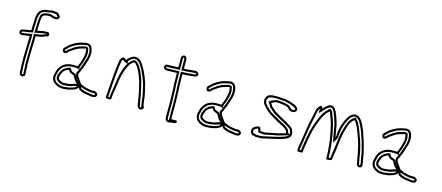

<svg xmlns="http://www.w3.org/2000/svg" viewBox="-50 -1229 4162 1809"><g transform="rotate(15 2030.5 -324.0)"><path d="M41 -423C39 -409 50 -393 65 -395H75C95 -397 104 -398 127 -402L145 -405V-389C144 -326 140 -263 140 -198V-139C140 -131 140 -124 141 -117C141 -108 141 -100 142 -92C142 -86 143 -80 143 -73C143 -66 144 -61 144 -56V-53C144 -34 151 -21 168 -19H177C185 -21 188 -27 195 -30C200 -39 203 -47 198 -56V-69C198 -76 197 -85 197 -94C196 -103 196 -111 196 -120L195 -130L194 -141V-169C194 -242 197 -315 199 -386V-416C216 -418 232 -422 249 -425L260 -428C270 -430 278 -434 286 -439C293 -441 302 -442 309 -444C327 -454 318 -484 299 -486L290 -484C264 -486 236 -478 213 -473C208 -473 204 -472 200 -471C201 -501 202 -532 203 -562C203 -568 204 -574 204 -580C206 -588 207 -597 209 -605C209 -627 248 -634 270 -634H282C289 -632 295 -630 301 -626C305 -626 309 -625 312 -625C319 -622 327 -621 336 -621C355 -621 372 -630 372 -648C372 -657 367 -665 359 -668C355 -673 352 -678 348 -684C337 -686 327 -689 315 -689C305 -691 296 -691 287 -691C265 -687 240 -682 218 -680C206 -677 194 -671 184 -663C169 -653 161 -634 156 -617C155 -611 154 -605 152 -599L149 -578V-557C147 -525 146 -493 146 -461C124 -457 97 -452 74 -449C57 -449 43 -437 41 -423ZM61 -420C61 -423 66 -429 74 -429H75H77C101 -432 128 -437 150 -441L166 -444V-461C166 -493 167 -524 169 -556V-577L172 -594C174 -602 175 -607 176 -612C181 -628 187 -641 195 -646L196 -647C203 -653 214 -658 221 -660C244 -662 270 -667 289 -671C297 -671 304 -670 311 -669H313H315C321 -669 328 -668 336 -666C338 -662 340 -660 343 -656L347 -651L352 -649V-648C352 -646 351 -641 336 -641C328 -641 323 -642 320 -643L316 -645H312C312 -645 308 -646 307 -646C300 -650 293 -651 287 -653L285 -654H270C251 -654 193 -652 189 -608C187 -599 186 -591 185 -585L184 -582V-580C184 -576 183 -569 183 -562C182 -533 181 -502 180 -472L179 -445L205 -452C209 -453 211 -453 213 -453H215H217C241 -458 267 -466 288 -464H291L298 -465C299 -464 299 -463 299 -462C293 -461 288 -460 281 -458L278 -457L275 -456C268 -452 263 -449 256 -448L255 -447L245 -445C227 -442 212 -438 197 -436L179 -434V-386C177 -314 174 -243 174 -169V-140L175 -128L176 -119C176 -111 176 -100 177 -93C177 -83 178 -74 178 -69V-51L181 -46C181 -46 180 -45 180 -44C175 -40 174 -40 173 -39H169C166 -40 164 -39 164 -53V-56C164 -64 163 -68 163 -73C163 -82 162 -88 162 -92V-93V-94C161 -100 161 -108 161 -117V-118V-120C160 -125 160 -131 160 -139V-198C160 -262 164 -325 165 -389V-429L124 -422C102 -418 92 -417 74 -415H64H63C62 -416 61 -419 61 -420Z M458 -92C461 -72 466 -55 478 -43C500 -21 536 -3 580 -6C587 -6 595 -7 602 -8C620 -8 637 -13 652 -17C677 -23 703 -34 716 -53C717 -52 718 -51 720 -51C722 -44 727 -39 733 -34C744 -29 756 -21 770 -19C784 -12 808 -11 827 -8C842 -4 864 -1 880 -6C894 -6 910 -26 900 -44C892 -52 877 -65 859 -61H851C848 -60 845 -60 843 -61L825 -63L807 -66C796 -68 780 -72 769 -75C755 -80 741 -90 728 -94C723 -101 718 -107 714 -114C711 -117 709 -120 707 -124C696 -141 682 -153 679 -178C682 -186 686 -194 691 -202C699 -220 705 -234 712 -252C719 -269 725 -291 731 -310L740 -337C744 -358 747 -374 747 -398C747 -408 744 -418 743 -428C736 -459 716 -485 678 -480C645 -473 620 -470 593 -457C563 -445 543 -429 518 -412C510 -399 500 -396 489 -383C482 -376 476 -363 483 -352C488 -325 522 -335 531 -349C540 -360 548 -365 563 -374C574 -383 588 -393 601 -399C623 -413 653 -417 681 -426H684C685 -426 687 -426 689 -425L691 -413L694 -398L695 -391C695 -364 689 -340 682 -319C677 -295 664 -269 656 -248V-246C652 -247 648 -248 644 -248H610C534 -248 485 -206 468 -145C467 -141 467 -136 466 -132C461 -118 458 -108 458 -92ZM478 -93C478 -106 480 -112 485 -125V-126V-127C487 -134 487 -140 487 -140C502 -193 543 -228 610 -228H644C645 -228 647 -228 651 -227L676 -220V-244C684 -264 695 -288 701 -314C709 -337 715 -361 715 -391V-392L714 -401L711 -417L707 -438L698 -443C691 -446 685 -446 684 -446H678L675 -445C650 -437 618 -433 591 -417C575 -409 562 -399 551 -390C535 -381 527 -375 516 -362L515 -361L514 -360C513 -359 506 -355 503 -355V-356L502 -359L500 -363C500 -364 501 -367 503 -369H504V-370C511 -378 521 -382 533 -398C558 -415 574 -428 600 -438L601 -439H602C625 -450 649 -453 681 -460C705 -463 717 -450 723 -425C725 -411 727 -404 727 -398C727 -376 725 -362 721 -342L712 -316C706 -296 699 -275 693 -259C686 -241 681 -228 673 -211C667 -201 663 -194 660 -185L659 -180V-176C663 -145 682 -127 690 -114C692 -110 696 -104 698 -102C703 -94 708 -88 712 -82L699 -64C691 -52 671 -42 647 -36C631 -32 616 -28 602 -28H601H599C592 -27 585 -26 580 -26H579C541 -23 510 -39 492 -57C485 -64 481 -76 478 -93ZM492 -96C492 -75 506 -64 517 -58C523 -54 530 -49 534 -48C535 -48 542 -45 543 -45C549 -43 557 -41 561 -41C568 -40 573 -40 576 -41H586L592 -42L608 -43L612 -44C651 -45 677 -64 694 -64H766L704 -101C701 -103 698 -106 693 -109C680 -122 669 -141 660 -160C656 -168 652 -170 652 -170L649 -172L644 -174C621 -182 610 -189 609 -191C608 -193 608 -197 603 -204L595 -216L580 -212C545 -202 513 -177 502 -139C497 -129 492 -115 492 -101ZM512 -96V-101C512 -110 517 -124 521 -132C529 -164 555 -184 586 -193C588 -190 589 -186 591 -182C597 -169 617 -162 638 -155C639 -154 641 -153 642 -151C652 -131 665 -108 680 -93C685 -90 689 -87 694 -84C667 -84 640 -64 610 -64L605 -63L590 -62L584 -61H574C570 -60 567 -60 563 -61C558 -61 553 -62 549 -64C547 -64 545 -65 544 -66C538 -68 532 -71 527 -75C520 -78 512 -85 512 -96ZM723 -75C726 -74 727 -73 731 -71H726ZM736 -69C744 -65 752 -60 762 -56H763H764C776 -53 792 -48 804 -46L822 -43L838 -41C849 -39 850 -40 854 -41H861H863C868 -42 876 -40 883 -33C883 -31 881 -27 879 -26H877L874 -25C865 -22 845 -24 832 -27L831 -28H830C809 -31 787 -33 779 -37L776 -38L773 -39C766 -40 755 -46 744 -51C740 -55 739 -55 739 -56Z M987 -30C993 -25 1003 -21 1014 -22C1022 -20 1041 -26 1041 -33C1041 -80 1054 -116 1057 -161L1060 -179C1067 -238 1079 -294 1098 -339C1105 -357 1116 -373 1124 -389L1145 -410C1149 -413 1152 -416 1157 -419C1159 -419 1162 -418 1165 -418C1168 -416 1172 -414 1175 -412C1207 -380 1227 -329 1244 -281L1253 -254C1257 -236 1262 -217 1266 -199C1278 -154 1285 -107 1293 -58L1296 -40C1299 -24 1308 -7 1325 -5C1343 -5 1358 -16 1358 -33C1358 -38 1357 -42 1352 -44H1351C1347 -64 1344 -88 1341 -109L1340 -127C1337 -146 1331 -163 1329 -182C1323 -201 1317 -227 1313 -249C1309 -260 1306 -270 1302 -281L1290 -314C1280 -336 1271 -356 1261 -378C1239 -413 1224 -453 1183 -468C1152 -480 1124 -466 1108 -450C1105 -448 1102 -446 1099 -443L1090 -434C1088 -432 1081 -424 1081 -420C1077 -422 1074 -425 1071 -427C1069 -434 1059 -440 1048 -438C1035 -431 1022 -414 1020 -396C1006 -311 1000 -219 993 -125L990 -82C989 -69 987 -55 987 -42ZM1007 -42C1007 -54 1009 -67 1010 -81L1013 -124C1020 -218 1026 -309 1040 -393V-394C1041 -402 1047 -412 1053 -417L1054 -414L1060 -410C1060 -410 1065 -406 1072 -402L1101 -388V-416C1102 -418 1104 -420 1104 -420L1113 -429C1114 -430 1116 -431 1119 -433L1121 -434L1122 -436C1135 -449 1154 -457 1176 -449C1207 -438 1220 -407 1243 -369C1253 -347 1262 -326 1271 -306L1283 -274C1287 -264 1290 -254 1294 -244C1298 -222 1303 -198 1309 -178C1312 -157 1317 -141 1320 -125L1321 -107V-106C1324 -85 1327 -61 1331 -40L1334 -27C1332 -26 1329 -25 1326 -25C1323 -26 1318 -31 1316 -43L1313 -61C1305 -110 1297 -158 1285 -204C1281 -224 1277 -240 1273 -258L1272 -259L1263 -288C1246 -337 1225 -390 1189 -426L1188 -428L1186 -429C1181 -432 1177 -434 1176 -435L1171 -438H1165C1163 -438 1162 -439 1157 -439H1151L1147 -436C1140 -432 1136 -428 1133 -426L1132 -425L1108 -401L1106 -398C1099 -384 1087 -367 1079 -347C1059 -300 1047 -241 1040 -182L1037 -163V-162C1034 -123 1022 -87 1021 -42H1018H1016H1012Z M1442 -448C1446 -433 1459 -425 1477 -425H1511C1532 -425 1552 -428 1574 -428V-419C1574 -410 1574 -395 1575 -379C1575 -344 1576 -299 1579 -267C1579 -253 1579 -240 1580 -227V-203L1581 -195C1581 -182 1581 -170 1582 -158V4C1582 24 1595 43 1614 43C1625 43 1636 41 1646 38C1666 36 1690 39 1693 20C1693 12 1690 7 1684 7H1636V-162C1635 -173 1635 -185 1635 -198C1634 -206 1634 -216 1634 -227C1633 -241 1633 -254 1633 -268C1632 -280 1631 -298 1630 -318C1630 -334 1629 -351 1629 -367C1628 -388 1628 -408 1628 -419V-429C1633 -429 1638 -429 1644 -430H1662C1688 -434 1711 -434 1737 -437H1743C1758 -439 1774 -449 1774 -466C1772 -481 1756 -494 1739 -491C1733 -491 1728 -491 1723 -490C1705 -490 1688 -487 1669 -485C1667 -485 1664 -484 1660 -484H1644L1628 -483V-568C1628 -587 1619 -604 1601 -604C1588 -604 1574 -591 1574 -577V-482C1552 -482 1535 -479 1515 -479H1464C1450 -477 1442 -463 1442 -448ZM1462 -451C1463 -457 1466 -459 1466 -459H1515C1537 -459 1554 -462 1574 -462H1594V-577C1594 -579 1599 -584 1601 -584C1603 -584 1608 -583 1608 -568V-462L1645 -464H1660C1665 -464 1669 -465 1670 -465H1671C1691 -467 1707 -470 1723 -470H1725H1727C1729 -470 1733 -471 1739 -471H1741H1742C1746 -472 1752 -469 1754 -465C1753 -463 1749 -458 1741 -457H1736H1735C1711 -454 1687 -454 1660 -450H1642H1641C1637 -449 1633 -449 1628 -449H1608V-419C1608 -408 1608 -388 1609 -367C1609 -349 1610 -333 1610 -318V-317C1611 -297 1612 -279 1613 -267C1613 -253 1613 -239 1614 -226C1614 -215 1614 -206 1615 -197C1615 -183 1615 -171 1616 -161V23H1614C1610 23 1602 17 1602 4V-159V-160C1601 -171 1601 -182 1601 -195V-196L1600 -204V-228V-229C1599 -241 1599 -253 1599 -267V-268V-269C1596 -300 1595 -344 1595 -379V-380C1594 -395 1594 -410 1594 -419V-448H1574C1550 -448 1530 -445 1511 -445H1477C1466 -445 1463 -449 1462 -451Z M1859 -92C1862 -72 1867 -55 1879 -43C1901 -21 1937 -3 1981 -6C1988 -6 1996 -7 2003 -8C2021 -8 2038 -13 2053 -17C2078 -23 2104 -34 2117 -53C2118 -52 2119 -51 2121 -51C2123 -44 2128 -39 2134 -34C2145 -29 2157 -21 2171 -19C2185 -12 2209 -11 2228 -8C2243 -4 2265 -1 2281 -6C2295 -6 2311 -26 2301 -44C2293 -52 2278 -65 2260 -61H2252C2249 -60 2246 -60 2244 -61L2226 -63L2208 -66C2197 -68 2181 -72 2170 -75C2156 -80 2142 -90 2129 -94C2124 -101 2119 -107 2115 -114C2112 -117 2110 -120 2108 -124C2097 -141 2083 -153 2080 -178C2083 -186 2087 -194 2092 -202C2100 -220 2106 -234 2113 -252C2120 -269 2126 -291 2132 -310L2141 -337C2145 -358 2148 -374 2148 -398C2148 -408 2145 -418 2144 -428C2137 -459 2117 -485 2079 -480C2046 -473 2021 -470 1994 -457C1964 -445 1944 -429 1919 -412C1911 -399 1901 -396 1890 -383C1883 -376 1877 -363 1884 -352C1889 -325 1923 -335 1932 -349C1941 -360 1949 -365 1964 -374C1975 -383 1989 -393 2002 -399C2024 -413 2054 -417 2082 -426H2085C2086 -426 2088 -426 2090 -425L2092 -413L2095 -398L2096 -391C2096 -364 2090 -340 2083 -319C2078 -295 2065 -269 2057 -248V-246C2053 -247 2049 -248 2045 -248H2011C1935 -248 1886 -206 1869 -145C1868 -141 1868 -136 1867 -132C1862 -118 1859 -108 1859 -92ZM1879 -93C1879 -106 1881 -112 1886 -125V-126V-127C1888 -134 1888 -140 1888 -140C1903 -193 1944 -228 2011 -228H2045C2046 -228 2048 -228 2052 -227L2077 -220V-244C2085 -264 2096 -288 2102 -314C2110 -337 2116 -361 2116 -391V-392L2115 -401L2112 -417L2108 -438L2099 -443C2092 -446 2086 -446 2085 -446H2079L2076 -445C2051 -437 2019 -433 1992 -417C1976 -409 1963 -399 1952 -390C1936 -381 1928 -375 1917 -362L1916 -361L1915 -360C1914 -359 1907 -355 1904 -355V-356L1903 -359L1901 -363C1901 -364 1902 -367 1904 -369H1905V-370C1912 -378 1922 -382 1934 -398C1959 -415 1975 -428 2001 -438L2002 -439H2003C2026 -450 2050 -453 2082 -460C2106 -463 2118 -450 2124 -425C2126 -411 2128 -404 2128 -398C2128 -376 2126 -362 2122 -342L2113 -316C2107 -296 2100 -275 2094 -259C2087 -241 2082 -228 2074 -211C2068 -201 2064 -194 2061 -185L2060 -180V-176C2064 -145 2083 -127 2091 -114C2093 -110 2097 -104 2099 -102C2104 -94 2109 -88 2113 -82L2100 -64C2092 -52 2072 -42 2048 -36C2032 -32 2017 -28 2003 -28H2002H2000C1993 -27 1986 -26 1981 -26H1980C1942 -23 1911 -39 1893 -57C1886 -64 1882 -76 1879 -93ZM1893 -96C1893 -75 1907 -64 1918 -58C1924 -54 1931 -49 1935 -48C1936 -48 1943 -45 1944 -45C1950 -43 1958 -41 1962 -41C1969 -40 1974 -40 1977 -41H1987L1993 -42L2009 -43L2013 -44C2052 -45 2078 -64 2095 -64H2167L2105 -101C2102 -103 2099 -106 2094 -109C2081 -122 2070 -141 2061 -160C2057 -168 2053 -170 2053 -170L2050 -172L2045 -174C2022 -182 2011 -189 2010 -191C2009 -193 2009 -197 2004 -204L1996 -216L1981 -212C1946 -202 1914 -177 1903 -139C1898 -129 1893 -115 1893 -101ZM1913 -96V-101C1913 -110 1918 -124 1922 -132C1930 -164 1956 -184 1987 -193C1989 -190 1990 -186 1992 -182C1998 -169 2018 -162 2039 -155C2040 -154 2042 -153 2043 -151C2053 -131 2066 -108 2081 -93C2086 -90 2090 -87 2095 -84C2068 -84 2041 -64 2011 -64L2006 -63L1991 -62L1985 -61H1975C1971 -60 1968 -60 1964 -61C1959 -61 1954 -62 1950 -64C1948 -64 1946 -65 1945 -66C1939 -68 1933 -71 1928 -75C1921 -78 1913 -85 1913 -96ZM2124 -75C2127 -74 2128 -73 2132 -71H2127ZM2137 -69C2145 -65 2153 -60 2163 -56H2164H2165C2177 -53 2193 -48 2205 -46L2223 -43L2239 -41C2250 -39 2251 -40 2255 -41H2262H2264C2269 -42 2277 -40 2284 -33C2284 -31 2282 -27 2280 -26H2278L2275 -25C2266 -22 2246 -24 2233 -27L2232 -28H2231C2210 -31 2188 -33 2180 -37L2177 -38L2174 -39C2167 -40 2156 -46 2145 -51C2141 -55 2140 -55 2140 -56Z M2390 -80C2390 -67 2404 -51 2411 -45C2418 -42 2424 -44 2430 -44C2434 -42 2439 -40 2445 -37C2454 -37 2463 -37 2473 -38C2495 -33 2516 -42 2534 -45C2595 -60 2661 -70 2717 -91C2746 -104 2767 -114 2772 -148C2771 -151 2771 -154 2771 -156C2770 -158 2770 -160 2770 -163C2769 -168 2766 -173 2763 -179C2764 -194 2753 -205 2741 -214C2717 -232 2697 -242 2671 -257C2643 -271 2616 -288 2588 -304C2567 -315 2549 -332 2533 -348L2524 -354C2523 -357 2521 -359 2520 -361C2517 -370 2511 -377 2506 -384C2509 -386 2513 -389 2516 -391C2525 -391 2532 -395 2539 -400L2551 -403H2552C2553 -403 2554 -404 2556 -404H2566C2569 -404 2572 -403 2574 -403C2579 -403 2583 -402 2588 -402C2618 -397 2646 -396 2668 -384C2672 -380 2675 -376 2678 -373V-370C2685 -361 2705 -352 2722 -354C2743 -354 2759 -366 2759 -387C2757 -406 2740 -415 2725 -424C2709 -431 2690 -438 2672 -443C2669 -444 2667 -445 2664 -445L2649 -448C2640 -451 2629 -453 2619 -454C2612 -454 2603 -455 2593 -455L2583 -456L2574 -457C2566 -457 2557 -458 2549 -458H2526C2490 -458 2454 -452 2445 -424C2441 -417 2438 -413 2436 -405C2436 -403 2435 -401 2435 -398C2435 -390 2436 -383 2439 -378V-368C2444 -356 2462 -336 2471 -327L2486 -312C2504 -294 2527 -277 2549 -265L2570 -253C2582 -245 2596 -239 2607 -231L2621 -223L2625 -222L2640 -213L2648 -209L2653 -208C2662 -202 2671 -198 2679 -192C2687 -188 2696 -179 2704 -173C2707 -169 2710 -164 2710 -158C2711 -156 2711 -154 2711 -151C2713 -149 2714 -147 2716 -145C2713 -144 2712 -143 2709 -143C2686 -138 2670 -131 2648 -126L2621 -120C2613 -119 2604 -117 2595 -115C2579 -111 2561 -109 2546 -105L2513 -99L2511 -100C2508 -100 2504 -101 2500 -101C2496 -102 2492 -102 2488 -102C2485 -102 2481 -102 2476 -103C2474 -112 2469 -124 2467 -132C2464 -135 2460 -138 2454 -139C2426 -139 2391 -117 2391 -90C2390 -87 2389 -83 2390 -80ZM2410 -80V-84L2411 -87V-90C2411 -99 2429 -117 2450 -119C2453 -111 2455 -104 2456 -99L2459 -86L2472 -83C2479 -82 2485 -82 2488 -82H2495L2498 -81H2500C2500 -81 2504 -80 2506 -80L2510 -78L2550 -85L2551 -86C2564 -89 2583 -92 2600 -96C2608 -98 2617 -99 2623 -100H2624L2652 -106C2675 -111 2693 -119 2712 -123C2721 -124 2722 -126 2722 -126L2747 -134C2741 -125 2729 -119 2709 -110C2656 -90 2590 -80 2530 -65C2508 -61 2491 -55 2477 -58H2474H2471C2464 -57 2456 -57 2450 -57C2445 -60 2441 -61 2439 -62L2435 -64H2430C2425 -64 2422 -63 2421 -63C2415 -69 2410 -79 2410 -80ZM2455 -397C2455 -399 2455 -399 2456 -402C2457 -405 2458 -407 2462 -414L2463 -416L2464 -418C2468 -430 2489 -438 2526 -438H2549C2555 -438 2564 -437 2573 -437L2581 -436L2592 -435H2593C2601 -435 2610 -434 2618 -434C2628 -433 2636 -431 2643 -429H2644L2662 -425H2663C2664 -425 2665 -424 2666 -424H2667C2683 -419 2702 -412 2716 -406C2733 -396 2738 -391 2739 -386C2738 -379 2735 -374 2722 -374H2721H2720C2714 -373 2703 -376 2698 -379V-381L2692 -387C2691 -388 2687 -393 2682 -398L2680 -400L2678 -402C2650 -417 2619 -417 2591 -422H2590H2588C2587 -422 2581 -423 2575 -423C2574 -423 2571 -424 2566 -424H2556C2549 -424 2549 -423 2549 -423C2542 -421 2548 -422 2546 -422L2530 -418L2527 -416C2521 -412 2519 -411 2516 -411H2510L2505 -408C2501 -406 2497 -403 2495 -401L2478 -389L2490 -372C2496 -364 2500 -359 2501 -355V-353L2502 -352C2504 -349 2505 -347 2505 -347L2507 -341L2520 -332C2537 -315 2555 -298 2578 -286C2606 -270 2634 -253 2662 -239C2689 -223 2707 -215 2729 -198C2741 -189 2743 -183 2743 -180V-175L2745 -170C2747 -165 2749 -162 2750 -160C2750 -158 2751 -152 2751 -152C2751 -151 2752 -147 2752 -147C2751 -143 2750 -142 2749 -140L2730 -159C2729 -171 2723 -181 2720 -185L2718 -187L2716 -189C2710 -193 2701 -203 2690 -209C2679 -217 2671 -220 2664 -225L2661 -227L2655 -228L2650 -231L2633 -241L2629 -242L2618 -248C2605 -257 2591 -264 2581 -270L2559 -282C2538 -293 2517 -309 2500 -326L2485 -341C2478 -348 2464 -365 2459 -373V-384L2456 -388C2456 -388 2455 -392 2455 -397Z M2859 -18C2859 -13 2863 -8 2869 -7C2871 -7 2876 -6 2881 -7C2887 -6 2893 -6 2899 -6C2908 -7 2913 -11 2913 -15V-24C2913 -51 2920 -75 2924 -101L2930 -143C2932 -154 2934 -164 2937 -174C2947 -238 2967 -293 2988 -345C3003 -379 3022 -420 3050 -441C3053 -445 3055 -448 3058 -450C3059 -449 3061 -446 3063 -444C3070 -422 3076 -409 3086 -382C3098 -349 3108 -307 3115 -272C3120 -242 3127 -212 3131 -180C3132 -170 3132 -157 3135 -147C3137 -108 3142 -82 3142 -41V-12C3142 -8 3144 -6 3147 -6C3158 -2 3193 -9 3197 -13V-18C3197 -21 3198 -25 3198 -29C3199 -41 3201 -53 3203 -65C3216 -130 3220 -213 3234 -280C3248 -331 3260 -388 3292 -420C3298 -426 3301 -427 3307 -431C3314 -421 3322 -414 3328 -403C3329 -400 3330 -398 3332 -395L3344 -371C3352 -352 3363 -325 3370 -304C3374 -291 3377 -279 3383 -269C3396 -230 3408 -184 3416 -142C3422 -108 3427 -72 3435 -40C3435 -19 3458 -6 3478 -17C3496 -28 3485 -49 3485 -67C3481 -85 3479 -96 3476 -115L3472 -139C3470 -156 3465 -169 3461 -187C3450 -229 3441 -270 3425 -307C3417 -338 3404 -370 3392 -396C3378 -422 3370 -444 3349 -463C3328 -484 3291 -494 3267 -470C3248 -460 3241 -445 3230 -428C3204 -383 3186 -332 3180 -268C3179 -250 3180 -237 3175 -228C3168 -261 3162 -301 3155 -341C3148 -367 3141 -393 3132 -417C3124 -437 3117 -454 3111 -468C3101 -485 3088 -508 3063 -508C3056 -509 3049 -507 3042 -505C3026 -498 3015 -488 3003 -476C2994 -470 2990 -462 2983 -455V-462C2983 -471 2975 -480 2965 -480C2949 -469 2937 -452 2930 -430C2918 -383 2911 -333 2899 -286C2899 -281 2898 -276 2897 -272C2889 -236 2885 -197 2879 -160C2879 -157 2878 -153 2877 -149C2876 -139 2874 -128 2872 -117C2869 -99 2868 -85 2864 -69C2864 -66 2863 -64 2863 -62C2861 -52 2860 -44 2859 -36ZM2879 -27V-35C2880 -44 2881 -49 2883 -58V-60V-61C2884 -65 2884 -66 2884 -66C2888 -84 2889 -98 2892 -114C2894 -124 2896 -136 2897 -146C2898 -151 2899 -156 2899 -158C2905 -197 2908 -233 2916 -267C2917 -270 2919 -279 2919 -283C2931 -332 2938 -380 2949 -424C2953 -435 2958 -445 2963 -451V-407L2997 -441C3007 -451 3010 -456 3014 -459L3016 -460L3017 -462C3028 -473 3038 -481 3049 -486C3056 -488 3058 -488 3060 -488H3062H3063C3074 -488 3082 -477 3093 -459C3099 -445 3105 -429 3113 -410C3121 -388 3128 -361 3135 -337C3142 -297 3148 -258 3155 -224L3167 -172L3192 -218C3201 -235 3199 -251 3200 -266C3206 -328 3223 -376 3247 -418C3260 -438 3263 -445 3276 -452L3279 -454L3281 -456C3294 -469 3318 -466 3335 -449L3336 -448C3353 -433 3359 -414 3374 -387C3386 -361 3399 -331 3406 -302V-300L3407 -299C3422 -265 3431 -224 3442 -182C3447 -161 3450 -151 3452 -137V-136L3456 -112C3459 -94 3462 -81 3465 -65C3466 -48 3468 -36 3468 -34C3466 -33 3465 -33 3463 -33C3458 -33 3455 -36 3455 -40V-42L3454 -45C3446 -76 3442 -111 3436 -146C3428 -189 3415 -235 3402 -275L3401 -277L3400 -279C3396 -286 3393 -296 3389 -310C3381 -333 3370 -360 3362 -379L3349 -405V-406C3348 -408 3348 -407 3347 -409L3346 -411V-413C3338 -428 3328 -435 3323 -442L3312 -458L3296 -448C3292 -445 3286 -442 3278 -434C3240 -396 3229 -335 3215 -285L3214 -284C3199 -215 3196 -133 3183 -69C3181 -56 3179 -44 3178 -31V-30V-29V-27C3172 -26 3167 -25 3162 -25V-41C3162 -84 3157 -111 3155 -148V-150L3154 -153C3152 -159 3152 -170 3151 -182C3147 -216 3140 -246 3135 -276C3128 -312 3118 -354 3105 -389C3095 -417 3089 -429 3082 -450L3081 -455L3077 -458C3076 -459 3076 -460 3072 -464L3061 -476L3047 -467C3041 -463 3038 -457 3036 -455C3003 -429 2985 -387 2970 -353C2949 -300 2928 -244 2917 -178C2913 -165 2912 -158 2910 -146L2904 -104C2900 -81 2893 -54 2893 -26C2889 -26 2887 -27 2884 -27H2881Z M3574 -92C3577 -72 3582 -55 3594 -43C3616 -21 3652 -3 3696 -6C3703 -6 3711 -7 3718 -8C3736 -8 3753 -13 3768 -17C3793 -23 3819 -34 3832 -53C3833 -52 3834 -51 3836 -51C3838 -44 3843 -39 3849 -34C3860 -29 3872 -21 3886 -19C3900 -12 3924 -11 3943 -8C3958 -4 3980 -1 3996 -6C4010 -6 4026 -26 4016 -44C4008 -52 3993 -65 3975 -61H3967C3964 -60 3961 -60 3959 -61L3941 -63L3923 -66C3912 -68 3896 -72 3885 -75C3871 -80 3857 -90 3844 -94C3839 -101 3834 -107 3830 -114C3827 -117 3825 -120 3823 -124C3812 -141 3798 -153 3795 -178C3798 -186 3802 -194 3807 -202C3815 -220 3821 -234 3828 -252C3835 -269 3841 -291 3847 -310L3856 -337C3860 -358 3863 -374 3863 -398C3863 -408 3860 -418 3859 -428C3852 -459 3832 -485 3794 -480C3761 -473 3736 -470 3709 -457C3679 -445 3659 -429 3634 -412C3626 -399 3616 -396 3605 -383C3598 -376 3592 -363 3599 -352C3604 -325 3638 -335 3647 -349C3656 -360 3664 -365 3679 -374C3690 -383 3704 -393 3717 -399C3739 -413 3769 -417 3797 -426H3800C3801 -426 3803 -426 3805 -425L3807 -413L3810 -398L3811 -391C3811 -364 3805 -340 3798 -319C3793 -295 3780 -269 3772 -248V-246C3768 -247 3764 -248 3760 -248H3726C3650 -248 3601 -206 3584 -145C3583 -141 3583 -136 3582 -132C3577 -118 3574 -108 3574 -92ZM3594 -93C3594 -106 3596 -112 3601 -125V-126V-127C3603 -134 3603 -140 3603 -140C3618 -193 3659 -228 3726 -228H3760C3761 -228 3763 -228 3767 -227L3792 -220V-244C3800 -264 3811 -288 3817 -314C3825 -337 3831 -361 3831 -391V-392L3830 -401L3827 -417L3823 -438L3814 -443C3807 -446 3801 -446 3800 -446H3794L3791 -445C3766 -437 3734 -433 3707 -417C3691 -409 3678 -399 3667 -390C3651 -381 3643 -375 3632 -362L3631 -361L3630 -360C3629 -359 3622 -355 3619 -355V-356L3618 -359L3616 -363C3616 -364 3617 -367 3619 -369H3620V-370C3627 -378 3637 -382 3649 -398C3674 -415 3690 -428 3716 -438L3717 -439H3718C3741 -450 3765 -453 3797 -460C3821 -463 3833 -450 3839 -425C3841 -411 3843 -404 3843 -398C3843 -376 3841 -362 3837 -342L3828 -316C3822 -296 3815 -275 3809 -259C3802 -241 3797 -228 3789 -211C3783 -201 3779 -194 3776 -185L3775 -180V-176C3779 -145 3798 -127 3806 -114C3808 -110 3812 -104 3814 -102C3819 -94 3824 -88 3828 -82L3815 -64C3807 -52 3787 -42 3763 -36C3747 -32 3732 -28 3718 -28H3717H3715C3708 -27 3701 -26 3696 -26H3695C3657 -23 3626 -39 3608 -57C3601 -64 3597 -76 3594 -93ZM3608 -96C3608 -75 3622 -64 3633 -58C3639 -54 3646 -49 3650 -48C3651 -48 3658 -45 3659 -45C3665 -43 3673 -41 3677 -41C3684 -40 3689 -40 3692 -41H3702L3708 -42L3724 -43L3728 -44C3767 -45 3793 -64 3810 -64H3882L3820 -101C3817 -103 3814 -106 3809 -109C3796 -122 3785 -141 3776 -160C3772 -168 3768 -170 3768 -170L3765 -172L3760 -174C3737 -182 3726 -189 3725 -191C3724 -193 3724 -197 3719 -204L3711 -216L3696 -212C3661 -202 3629 -177 3618 -139C3613 -129 3608 -115 3608 -101ZM3628 -96V-101C3628 -110 3633 -124 3637 -132C3645 -164 3671 -184 3702 -193C3704 -190 3705 -186 3707 -182C3713 -169 3733 -162 3754 -155C3755 -154 3757 -153 3758 -151C3768 -131 3781 -108 3796 -93C3801 -90 3805 -87 3810 -84C3783 -84 3756 -64 3726 -64L3721 -63L3706 -62L3700 -61H3690C3686 -60 3683 -60 3679 -61C3674 -61 3669 -62 3665 -64C3663 -64 3661 -65 3660 -66C3654 -68 3648 -71 3643 -75C3636 -78 3628 -85 3628 -96ZM3839 -75C3842 -74 3843 -73 3847 -71H3842ZM3852 -69C3860 -65 3868 -60 3878 -56H3879H3880C3892 -53 3908 -48 3920 -46L3938 -43L3954 -41C3965 -39 3966 -40 3970 -41H3977H3979C3984 -42 3992 -40 3999 -33C3999 -31 3997 -27 3995 -26H3993L3990 -25C3981 -22 3961 -24 3948 -27L3947 -28H3946C3925 -31 3903 -33 3895 -37L3892 -38L3889 -39C3882 -40 3871 -46 3860 -51C3856 -55 3855 -55 3855 -56Z"/></g></svg>

Font: Scribbler
Style: Clr
Weight: 400
Designer: Mew Too
Foundry: Cannot Into Space Fonts
Version: Version 1.001